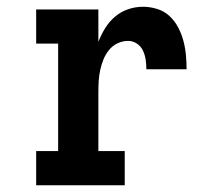

<svg xmlns="http://www.w3.org/2000/svg" viewBox="-20 -548 640 568"><path d="M87 0V-101H152V-419H87V-520H271V-424Q279 -445 291 -464.5Q303 -484 320 -498.5Q337 -513 358.5 -520.5Q380 -528 403 -528Q424 -528 445 -521.5Q466 -515 481.5 -500.5Q497 -486 507 -467Q517 -448 522.5 -427.5Q528 -407 530 -385.5Q532 -364 532 -343H413Q413 -357 411 -371Q409 -385 403 -398Q397 -411 385 -419Q373 -427 359 -427Q343 -427 328 -420Q313 -413 302.5 -400Q292 -387 286 -372Q280 -357 276.5 -341Q273 -325 272 -308.5Q271 -292 271 -276V-101H349V0Z"/></svg>

Font: Iosevka Etoile
Style: Bold
Weight: 700
Designer: Belleve Invis
Foundry: Belleve Invis
Version: Version 28.1.0; ttfautohint (v1.8.4)